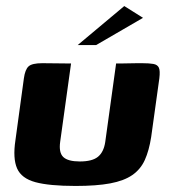

<svg xmlns="http://www.w3.org/2000/svg" viewBox="-20 -609 564 635"><path d="M215 -399 179 -140Q174 -104 189.5 -89.5Q205 -75 244 -75Q285 -75 304 -90.5Q323 -106 328 -139L364 -399Q365 -399 377 -399Q389 -399 405 -399.5Q421 -400 434 -400Q447 -400 450 -400Q474 -400 487.5 -397.5Q501 -395 505.5 -385Q510 -375 507 -350L480 -156Q473 -111 459 -80Q445 -49 417.5 -30Q390 -11 344.5 -2.5Q299 6 230 6Q143 6 97 -6.5Q51 -19 36.5 -52Q22 -85 31 -145L59 -350Q63 -379 74.5 -389.5Q86 -400 120 -400Q144 -400 167.5 -399.5Q191 -399 215 -399ZM237 -460 391 -589 453 -550 298 -460Z"/></svg>

Font: Genos Thin
Style: Bold Italic
Weight: 700
Italic angle: -8°
Version: Version 1.010